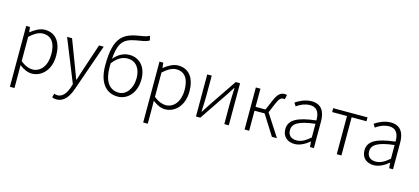

<svg xmlns="http://www.w3.org/2000/svg" viewBox="-75 -1460 5128 2350"><g transform="rotate(15 2488.5 -284.5)"><path d="M100 238H158V46L157 -52C211 -10 264 13 314 13C439 13 549 -93 549 -275C549 -439 477 -547 335 -547C270 -547 209 -508 157 -468H155L148 -533H100ZM309 -38C270 -38 215 -55 158 -103V-411C220 -466 273 -496 324 -496C443 -496 487 -403 487 -275C487 -132 413 -38 309 -38Z M690 240C788 240 842 154 874 62L1082 -533H1023L914 -207C899 -161 882 -105 866 -57H861C842 -105 822 -161 805 -207L681 -533H618L836 8L822 53C796 130 753 188 689 188C674 188 657 184 646 180L633 229C648 236 669 240 690 240Z M1405 -37C1278 -37 1216 -142 1216 -311C1216 -328 1216 -344 1217 -359C1282 -443 1345 -469 1403 -469C1513 -469 1571 -383 1571 -266C1571 -131 1498 -37 1405 -37ZM1595 -809C1563 -793 1550 -788 1493 -779C1287 -747 1159 -699 1159 -318C1159 -105 1250 13 1405 13C1527 13 1632 -94 1632 -266C1632 -418 1547 -518 1414 -518C1343 -518 1272 -482 1219 -416C1236 -673 1326 -692 1505 -721C1548 -728 1579 -735 1608 -753Z M1789 238H1847V46L1846 -52C1900 -10 1953 13 2003 13C2128 13 2238 -93 2238 -275C2238 -439 2166 -547 2024 -547C1959 -547 1898 -508 1846 -468H1844L1837 -533H1789ZM1998 -38C1959 -38 1904 -55 1847 -103V-411C1909 -466 1962 -496 2013 -496C2132 -496 2176 -403 2176 -275C2176 -132 2102 -38 1998 -38Z M2394 0H2449L2680 -342C2701 -374 2734 -424 2755 -457H2760C2757 -386 2753 -315 2753 -256V0H2810V-533H2755L2524 -192C2503 -159 2470 -109 2449 -76H2444C2447 -147 2451 -219 2451 -276V-533H2394Z M3239 -280 3292 -406C3322 -477 3345 -488 3373 -488C3381 -488 3383 -488 3390 -486L3402 -542C3396 -544 3385 -547 3375 -547C3326 -547 3289 -526 3249 -432L3194 -303H3068V-533H3010V0H3068V-254H3196L3356 0H3420Z M3645 13C3713 13 3777 -24 3831 -68H3833L3839 0H3888V-338C3888 -456 3843 -547 3716 -547C3629 -547 3555 -505 3514 -477L3540 -435C3577 -463 3638 -496 3708 -496C3809 -496 3832 -414 3830 -335C3595 -308 3490 -252 3490 -134C3490 -35 3559 13 3645 13ZM3657 -36C3598 -36 3548 -64 3548 -137C3548 -219 3620 -268 3830 -292V-119C3767 -64 3716 -36 3657 -36Z M4178 0H4237V-484H4425V-533H3990V-484H4178Z M4648 13C4716 13 4780 -24 4834 -68H4836L4842 0H4891V-338C4891 -456 4846 -547 4719 -547C4632 -547 4558 -505 4517 -477L4543 -435C4580 -463 4641 -496 4711 -496C4812 -496 4835 -414 4833 -335C4598 -308 4493 -252 4493 -134C4493 -35 4562 13 4648 13ZM4660 -36C4601 -36 4551 -64 4551 -137C4551 -219 4623 -268 4833 -292V-119C4770 -64 4719 -36 4660 -36Z"/></g></svg>

Font: Genne Gothic Light
Style: Regular
Weight: 300
Designer: Ryoko NISHIZUKA (kana & ideographs); Paul D. Hunt (Latin, Greek & Cyrillic); Wenlong ZHANG (bopomofo); Sandoll Communica
Foundry: Adobe Systems Incorporated
Version: Version 1.004;PS 1.004;hotconv 16.6.51;makeotf.lib2.5.65220